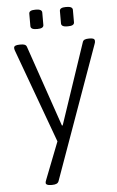

<svg xmlns="http://www.w3.org/2000/svg" viewBox="-60 -738 601 987"><g transform="rotate(-5 240.5 -244.5)"><path d="M162 208Q150 208 143 204.5Q136 201 136 195Q136 192 137 188Q138 184 141 177L228 -46L224 12L38 -496Q37 -498 36 -502.5Q35 -507 35 -510Q35 -518 42.5 -521.5Q50 -525 65 -525H71Q83 -525 90.5 -522Q98 -519 101 -511L245 -92H249L390 -511Q393 -519 401 -522Q409 -525 421 -525H426Q440 -525 446 -521.5Q452 -518 452 -510Q452 -507 451.5 -503Q451 -499 449 -495L203 191Q200 200 191.5 204Q183 208 169 208ZM319 -597Q302 -597 294 -601.5Q286 -606 286 -615V-679Q286 -688 294 -692.5Q302 -697 319 -697Q337 -697 345 -692.5Q353 -688 353 -679V-615Q353 -606 345 -601.5Q337 -597 319 -597ZM162 -597Q144 -597 136 -601.5Q128 -606 128 -615V-679Q128 -688 136 -692.5Q144 -697 162 -697Q179 -697 187 -692.5Q195 -688 195 -679V-615Q195 -606 187 -601.5Q179 -597 162 -597Z"/></g></svg>

Font: Asap Light
Style: Regular
Weight: 300
Designer: Pablo Cosgaya
Foundry: Omnibus-Type
Version: Version 3.001